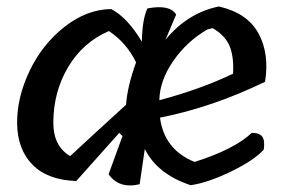

<svg xmlns="http://www.w3.org/2000/svg" viewBox="-20 -573 896 594"><path d="M145 -193Q145 -121 197 -90Q268 -156 370 -249Q374 -306 401 -380Q372 -440 317 -477Q236 -442 190.5 -365Q145 -288 145 -193ZM638 -486 622 -482Q559 -446 516.5 -385Q474 -324 473 -263Q601 -297 701 -345Q704 -397 690.5 -430Q677 -463 638 -486ZM582 -72Q705 -111 759 -162Q783 -162 791.5 -150Q800 -138 796 -110Q766 -77 695 -42.5Q624 -8 570 0Q467 -34 428 -112L412 -3Q348 12 316 -34L359 -152L349 -162Q220 -18 216 -13Q127 -16 80.5 -63.5Q34 -111 33 -190.5Q32 -270 71 -352.5Q110 -435 179 -489.5Q248 -544 324 -545Q374 -519 419 -444Q420 -513 436 -547Q506 -560 525 -528L492 -450Q560 -533 657 -553Q745 -533 779.5 -470Q814 -407 800 -320Q637 -241 475 -209Q488 -110 582 -72Z"/></svg>

Font: Tillana Medium
Style: Regular
Weight: 500
Designer: Lipi Raval (Devanagari, Latin), Jonny Pinhorn (Latin)
Foundry: Indian Type Foundry
Version: Version 2.003;PS 1.0;hotconv 1.0.79;makeotf.lib2.5.61930; tt